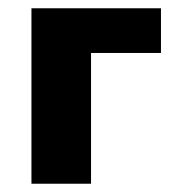

<svg xmlns="http://www.w3.org/2000/svg" viewBox="-20 -444 432 464"><path d="M56 0V-424H200V0ZM132 -316V-424H369V-316Z"/></svg>

Font: Ysabeau ExtraBold
Style: Regular
Weight: 800
Designer: Christian Thalmann (Catharsis Fonts)
Version: Version 2.002